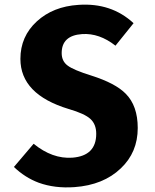

<svg xmlns="http://www.w3.org/2000/svg" viewBox="-20 -788 670 828"><path d="M556 -688 478 -591Q408 -646 334 -641Q246 -635 246 -559Q246 -524 272 -505Q297 -486 374 -462Q478 -429 522 -384Q574 -332 574 -236Q574 -131 501 -62Q426 10 301 19Q216 25 147 0Q88 -22 40 -68L125 -168Q206 -102 292 -108Q395 -116 395 -211Q395 -252 370 -275Q345 -298 276 -318Q68 -381 68 -534Q68 -631 139 -696Q209 -760 318 -767Q460 -777 556 -688Z"/></svg>

Font: Xiangcui Wave Sans Xiangcui Wave Sans
Style: Regular
Weight: 800
Width: 3
Version: Version 0.920;March 28, 2024;FontCreator 14.0.0.2814 64-bit